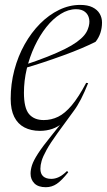

<svg xmlns="http://www.w3.org/2000/svg" viewBox="-20 -523 436 782"><path d="M279.5 -70 214.5 19Q184.5 60.5 169.5 87.8Q154.5 115 149.5 132.5Q144.5 150 144.5 164Q144.5 185 156 195.2Q167.5 205.5 189 205.5Q204.5 205.5 219.8 198.2Q235 191 253 173.5L258 178.5Q231.5 212 211.2 225.8Q191 239.5 166.5 239.5Q135.5 239.5 120 223.8Q104.5 208 104.5 184.5Q104.5 168 110.5 149.5Q116.5 131 135 102.2Q153.5 73.5 191 27.5L235.5 -28L239 -25Q216.5 -6 192.8 2Q169 10 142.5 10Q106.5 10 79.5 -4Q52.5 -18 38 -47Q23.5 -76 23.5 -120.5Q23.5 -181 38.5 -237.8Q53.5 -294.5 80.5 -342.5Q107.5 -390.5 143.2 -426.5Q179 -462.5 220.8 -482.8Q262.5 -503 306.5 -503Q337.5 -503 357 -493.2Q376.5 -483.5 386 -467.2Q395.5 -451 395.5 -431.5Q395.5 -409 389 -389.2Q382.5 -369.5 369.5 -353Q347.5 -341.5 313.5 -327Q279.5 -312.5 239 -297.8Q198.5 -283 156.2 -269Q114 -255 75.5 -244V-257Q131.5 -275.5 173 -292Q214.5 -308.5 244 -323.2Q273.5 -338 292.8 -352Q312 -366 322.8 -379Q333.5 -392 338 -405Q346.5 -427 343.2 -445.2Q340 -463.5 326.5 -474.5Q313 -485.5 290 -485.5Q258 -485.5 226.8 -466Q195.5 -446.5 168.8 -412.8Q142 -379 121.2 -335Q100.5 -291 89 -242.5Q77.5 -194 77.5 -145.5Q77.5 -83 98.2 -58.5Q119 -34 158 -34Q189 -34 216.8 -47.5Q244.5 -61 272.2 -94Q300 -127 331 -185.5L339 -184.5Q324.5 -148 309.8 -119.2Q295 -90.5 279.5 -70Z"/></svg>

Font: Newsreader 60pt Light
Style: Italic
Weight: 300
Italic angle: -17°
Designer: Hugues Gentile
Foundry: Production Type
Version: Version 1.003